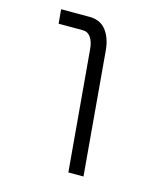

<svg xmlns="http://www.w3.org/2000/svg" viewBox="-113 -698 827 944"><g transform="rotate(15 300.0 -226.0)"><path d="M211 -537H87.5L81 -609H225.5Q280.5 -609 310.2 -570.8Q340 -532.5 345.5 -470L400 157H323L269.5 -456Q266.5 -493.5 251.2 -515.2Q236 -537 211 -537Z"/></g></svg>

Font: JuliaMono Light
Style: Italic
Weight: 300
Italic angle: -9°
Monospace: yes
Designer: cormullion
Foundry: corm
Version: Version 0.054; ttfautohint (v1.8.4)